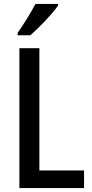

<svg xmlns="http://www.w3.org/2000/svg" viewBox="-20 -1053 469 980"><path d="M276 -1024V-1033H161C138 -989 104 -934 70 -885V-873H135C179 -911 250 -985 276 -1024ZM79 -93H409V-183H181V-807H79Z"/></svg>

Font: Noto Sans Kannada UI Condensed Medium
Style: Regular
Weight: 500
Width: 3
Designer: Jelle Bosma - Monotype Design Team
Foundry: Monotype Imaging Inc.
Version: Version 2.005